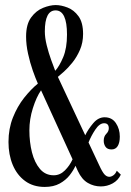

<svg xmlns="http://www.w3.org/2000/svg" viewBox="-20 -729 518 758"><path d="M156.5 9Q111 9 79 -14.5Q47 -38 30.2 -78.2Q13.5 -118.5 13.5 -168.5Q13.5 -221 31 -265Q48.5 -309 75.2 -342.8Q102 -376.5 129.5 -399Q120.5 -419 109.5 -450.2Q98.5 -481.5 90.8 -516.8Q83 -552 83 -584.5Q83 -633 102.8 -660Q122.5 -687 150 -698Q177.5 -709 200 -709Q221.5 -709 246.8 -699.2Q272 -689.5 290 -664.8Q308 -640 308 -595Q308 -561 295.8 -532.5Q283.5 -504 266 -482.2Q248.5 -460.5 232.5 -446.2Q216.5 -432 208.5 -425.5L316.5 -195Q328.5 -219.5 348.2 -242.8Q368 -266 393 -266Q422 -266 437.5 -243Q453 -220 453 -189.5Q453 -166 444.8 -152.5Q436.5 -139 420.5 -139Q404 -139 396.8 -149.2Q389.5 -159.5 389.5 -173.5Q389.5 -190.5 399.5 -200.5Q409.5 -210.5 409.5 -222.5Q409.5 -242.5 391 -242.5Q373 -242.5 356.2 -217.2Q339.5 -192 329.5 -166.5L371 -78Q384 -49.5 392.8 -40.2Q401.5 -31 411.5 -31Q419.5 -31 428 -37.2Q436.5 -43.5 441 -55L457 -39.5Q446.5 -17 424.8 -5Q403 7 378 7Q350.5 7 326.8 -6.8Q303 -20.5 287.5 -53.5L278 -74.5Q270 -56.5 255 -37.2Q240 -18 215.8 -4.5Q191.5 9 156.5 9ZM157 -605Q157 -580 164.5 -550Q172 -520 181.8 -492.8Q191.5 -465.5 198 -449.5Q214.5 -467.5 229.5 -503.2Q244.5 -539 244.5 -592.5Q244.5 -688 199.5 -688Q157 -688 157 -605ZM96 -214.5Q96 -168 106.2 -127.5Q116.5 -87 137.8 -62Q159 -37 192 -37Q217 -37 236.2 -56.2Q255.5 -75.5 266.5 -100L142 -372.5Q123.5 -345.5 109.8 -302Q96 -258.5 96 -214.5Z"/></svg>

Font: Imbue 50pt Medium
Style: Regular
Weight: 500
Designer: Tyler Finck
Foundry: Etcetera Type Company
Version: Version 1.102; ttfautohint (v1.8.3)